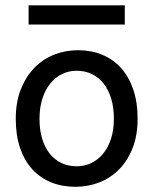

<svg xmlns="http://www.w3.org/2000/svg" viewBox="-20 -699 597 731"><path d="M130.4 -246.6Q130.4 -204.1 140.6 -170.4Q150.9 -136.7 169.7 -113.5Q188.5 -90.3 214.4 -78.1Q240.2 -65.9 272 -65.9Q301.3 -65.9 327.1 -78.1Q353 -90.3 372.3 -113.5Q391.6 -136.7 402.6 -170.4Q413.6 -204.1 413.6 -246.6Q413.6 -289.6 403.3 -323.5Q393.1 -357.4 374.3 -381.1Q355.5 -404.8 329.3 -417.2Q303.2 -429.7 272 -429.7Q242.2 -429.7 216.3 -417.2Q190.4 -404.8 171.4 -381.1Q152.3 -357.4 141.4 -323.5Q130.4 -289.6 130.4 -246.6ZM40 -246.6Q40 -309.6 59.1 -358.2Q78.1 -406.7 110.4 -440.2Q142.6 -473.6 185.5 -490.7Q228.5 -507.8 276.9 -507.8Q327.1 -507.8 368.9 -490.7Q410.6 -473.6 440.7 -440.2Q470.7 -406.7 487.3 -358.2Q503.9 -309.6 503.9 -246.6Q503.9 -183.6 484.9 -135.3Q465.8 -86.9 433.6 -54.2Q401.4 -21.5 358.4 -4.6Q315.4 12.2 267.1 12.2Q216.8 12.2 175 -4.6Q133.3 -21.5 103.3 -54.2Q73.2 -86.9 56.6 -135.3Q40 -183.6 40 -246.6ZM88.9 -678.7H455.1V-605.5H88.9Z"/></svg>

Font: Andika FrenchTight
Style: Regular
Weight: 400
Designer: Victor Gaultney, Annie Olsen, Julie Remington, Don Collingsworth, Eric Hays, Becca Hirsbrunner
Foundry: SIL International
Version: Version 5.000 ; Dig1 Dig4Opn Dig7 LnSpcTght